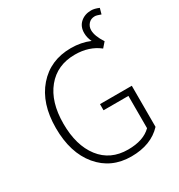

<svg xmlns="http://www.w3.org/2000/svg" viewBox="-189 -920 982 1056"><g transform="rotate(-30 302.5 -391.5)"><path d="M338 12Q210 12 132.5 -81Q55 -174 55 -331Q55 -487 135 -579Q215 -671 346 -671Q410 -671 465 -648Q451 -676 451 -706Q451 -747 478 -771Q505 -795 546 -795Q567 -795 595 -783L585 -747Q558 -757 548 -757Q522 -757 507 -740Q492 -723 492 -700Q492 -663 526 -611L499 -580Q437 -629 347 -629Q234 -629 168.5 -549Q103 -469 103 -331Q103 -193 166 -111.5Q229 -30 341 -30Q439 -30 489 -80V-285H331V-324H533V-63Q463 12 338 12Z"/></g></svg>

Font: Toshiba Sans Light
Style: Regular
Weight: 300
Designer: Paul D. Hunt
Foundry: Toshiba Corporation
Version: Version 2.020;PS 2.0;hotconv 1.0.86;makeotf.lib2.5.63406